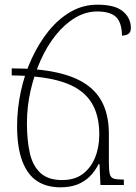

<svg xmlns="http://www.w3.org/2000/svg" viewBox="-20 -790 579 820"><path d="M238 10Q179 10 138 -17Q97 -44 75 -102.5Q53 -161 53 -252Q53 -325 69 -399.5Q85 -474 115.5 -540Q146 -606 188 -658Q230 -710 282.5 -740Q335 -770 396 -770Q471 -770 505 -741.5Q539 -713 539 -670Q539 -653 528.5 -645.5Q518 -638 501 -638Q500 -694 475.5 -717.5Q451 -741 395 -741Q346 -741 301 -714Q256 -687 218.5 -640.5Q181 -594 153.5 -532.5Q126 -471 110.5 -402.5Q95 -334 95 -263Q95 -193 107 -138Q119 -83 152 -52Q185 -21 245 -21Q299 -21 333.5 -47Q368 -73 386 -117Q404 -161 404 -216Q404 -281 383 -328.5Q362 -376 317.5 -406.5Q273 -437 201.5 -452Q130 -467 30 -468V-498Q142 -498 221.5 -480.5Q301 -463 350 -428.5Q399 -394 422 -341.5Q445 -289 445 -218V-95Q445 -62 449 -46.5Q453 -31 466.5 -27Q480 -23 509 -23V0H409L405 -89H401Q386 -59 363.5 -36.5Q341 -14 310 -2Q279 10 238 10Z"/></svg>

Font: Noto Serif Armenian ExtraLight
Style: Regular
Weight: 250
Version: Version 2.007